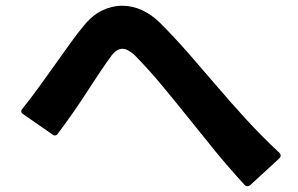

<svg xmlns="http://www.w3.org/2000/svg" viewBox="-20 -694 1040 669"><path d="M842 -45Q836 -45 832 -50Q776 -111 727.5 -170.5Q679 -230 633.5 -287Q588 -344 543 -398Q498 -452 449 -502Q425 -524 407 -524Q387 -524 369 -501Q332 -450 285.5 -377.5Q239 -305 182 -229Q178 -222 171 -222Q166 -222 162 -226L61 -296Q54 -300 54 -306Q54 -311 58 -315Q87 -351 115.5 -390.5Q144 -430 171.5 -468.5Q199 -507 224 -542Q249 -577 270 -602Q300 -640 335 -657Q370 -674 406 -674Q441 -674 474 -659Q507 -644 536 -616Q588 -564 636.5 -508.5Q685 -453 734.5 -395Q784 -337 837.5 -278.5Q891 -220 953 -162Q958 -157 958 -152Q958 -147 953 -142L852 -49Q847 -45 842 -45Z"/></svg>

Font: LINE Seed JP_TTF Bold
Style: Regular
Weight: 700
Designer: LINE & Fontrix & Fontworks
Version: Version 1.009